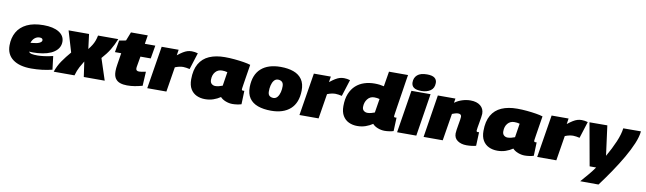

<svg xmlns="http://www.w3.org/2000/svg" viewBox="-48 -1510 8211 2440"><g transform="rotate(10 4057.0 -290.0)"><path d="M613 -22Q549 -6 481 2Q413 10 343 10Q191 10 106.5 -52.5Q22 -115 22 -232Q22 -329 63.5 -403Q105 -477 190 -518.5Q275 -560 405 -560Q531 -560 603.5 -515.5Q676 -471 676 -393Q676 -311 601 -259Q526 -207 388 -197Q356 -195 329 -195Q302 -195 280 -197Q291 -179 318 -173Q345 -167 396 -167Q422 -167 475.5 -173Q529 -179 592 -195ZM382 -397Q347 -397 319 -374Q291 -351 278 -310Q285 -311 291.5 -311.5Q298 -312 305 -313Q361 -317 392 -332Q423 -347 423 -368Q423 -397 382 -397Z M1108 -550H1369Q1338 -471 1299 -407Q1260 -343 1200 -277L1291 0H1021L993 -195Q971 -160 945.5 -113.5Q920 -67 901 0H633Q659 -78 705.5 -145Q752 -212 809 -278L728 -550H992L1016 -360Q1042 -393 1059.5 -421Q1077 -449 1088.5 -479.5Q1100 -510 1108 -550Z M1787 -203 1777 -20Q1725 -6 1679 2Q1633 10 1579 10Q1529 10 1489.5 -3.5Q1450 -17 1427.5 -50.5Q1405 -84 1405 -143Q1405 -181 1413 -229L1437 -380H1356L1383 -534L1469 -550L1513 -662H1730L1712 -550H1847L1818 -380H1685L1661 -241Q1660 -232 1660 -223Q1660 -190 1701 -190Q1717 -190 1736.5 -193.5Q1756 -197 1787 -203Z M2148 -550 2137 -477Q2176 -508 2205.5 -526Q2235 -544 2261 -552Q2287 -560 2317 -560Q2356 -560 2396 -548L2328 -333Q2304 -338 2284 -341.5Q2264 -345 2244 -345Q2222 -345 2197 -340Q2172 -335 2139 -322L2087 0H1840L1929 -550Z M2940 10Q2896 10 2852 -7Q2808 -24 2783 -52Q2742 -24 2692.5 -7Q2643 10 2586 10Q2525 10 2476 -13Q2427 -36 2398.5 -84Q2370 -132 2370 -208Q2370 -331 2415 -409Q2460 -487 2544 -523.5Q2628 -560 2745 -560Q2806 -560 2870 -554Q2934 -548 2989 -539Q3044 -530 3077 -519Q3061 -419 3051 -357Q3041 -295 3036 -261.5Q3031 -228 3029 -214.5Q3027 -201 3027 -197Q3027 -180 3044 -180Q3054 -180 3061 -181L3055 -7Q3035 0 3002.5 5Q2970 10 2940 10ZM2779 -198 2807 -377Q2791 -382 2773 -384Q2755 -386 2738 -386Q2685 -386 2652 -347.5Q2619 -309 2619 -246Q2619 -211 2639 -194Q2659 -177 2686 -177Q2709 -177 2733.5 -183.5Q2758 -190 2779 -198Z M3438 9Q3339 9 3267 -17Q3195 -43 3157 -98.5Q3119 -154 3120 -242Q3123 -401 3213 -481Q3303 -561 3464 -561Q3561 -561 3632 -535Q3703 -509 3741 -453.5Q3779 -398 3778 -310Q3775 -151 3685.5 -71Q3596 9 3438 9ZM3441 -156Q3472 -157 3492 -182.5Q3512 -208 3521.5 -246.5Q3531 -285 3530 -325Q3529 -362 3509.5 -379Q3490 -396 3457 -396Q3426 -395 3406 -369.5Q3386 -344 3377 -305Q3368 -266 3369 -227Q3369 -189 3388.5 -172.5Q3408 -156 3441 -156Z M4112 -550 4101 -477Q4140 -508 4169.5 -526Q4199 -544 4225 -552Q4251 -560 4281 -560Q4320 -560 4360 -548L4292 -333Q4268 -338 4248 -341.5Q4228 -345 4208 -345Q4186 -345 4161 -340Q4136 -335 4103 -322L4051 0H3804L3893 -550Z M4904 10Q4859 10 4815 -7Q4771 -24 4747 -52Q4707 -25 4657.5 -7.5Q4608 10 4550 10Q4490 10 4441 -13Q4392 -36 4363 -84.5Q4334 -133 4334 -209Q4334 -302 4361 -368.5Q4388 -435 4435 -477.5Q4482 -520 4544 -540Q4606 -560 4676 -560Q4711 -560 4742.5 -556Q4774 -552 4797 -546L4829 -740H5075Q5075 -740 5070 -711.5Q5065 -683 5058 -635.5Q5051 -588 5042 -531Q5033 -474 5024 -416.5Q5015 -359 5007.5 -310Q5000 -261 4995.5 -230Q4991 -199 4991 -195Q4991 -180 5007 -180Q5017 -180 5025 -181L5018 -7Q4998 0 4965.5 5Q4933 10 4904 10ZM4650 -177Q4672 -177 4697 -183.5Q4722 -190 4742 -198L4771 -377Q4755 -382 4737 -384Q4719 -386 4702 -386Q4648 -386 4615 -343.5Q4582 -301 4582 -241Q4582 -210 4602 -193.5Q4622 -177 4650 -177Z M5312 -790Q5379 -790 5409.5 -767Q5440 -744 5440 -702Q5440 -634 5393 -602Q5346 -570 5276 -570Q5208 -570 5177.5 -593Q5147 -616 5147 -659Q5147 -719 5187.5 -754.5Q5228 -790 5312 -790ZM5064 0 5152 -550H5399L5312 0Z M5493 -550H5720L5711 -494Q5756 -527 5809 -543.5Q5862 -560 5914 -560Q5995 -560 6042 -522Q6089 -484 6089 -418Q6089 -404 6084 -372Q6079 -340 6072.5 -303.5Q6066 -267 6061 -237Q6056 -207 6056 -197Q6056 -180 6072 -180Q6081 -180 6090 -181L6083 -5Q6061 2 6027 6Q5993 10 5961 10Q5891 10 5845 -22Q5799 -54 5799 -114Q5799 -130 5803.5 -161.5Q5808 -193 5814.5 -228.5Q5821 -264 5825.5 -293Q5830 -322 5830 -333Q5830 -370 5788 -370Q5771 -370 5748 -363.5Q5725 -357 5710 -350L5653 0H5406Z M6712 10Q6668 10 6624 -7Q6580 -24 6555 -52Q6514 -24 6464.5 -7Q6415 10 6358 10Q6297 10 6248 -13Q6199 -36 6170.5 -84Q6142 -132 6142 -208Q6142 -331 6187 -409Q6232 -487 6316 -523.5Q6400 -560 6517 -560Q6578 -560 6642 -554Q6706 -548 6761 -539Q6816 -530 6849 -519Q6833 -419 6823 -357Q6813 -295 6808 -261.5Q6803 -228 6801 -214.5Q6799 -201 6799 -197Q6799 -180 6816 -180Q6826 -180 6833 -181L6827 -7Q6807 0 6774.5 5Q6742 10 6712 10ZM6551 -198 6579 -377Q6563 -382 6545 -384Q6527 -386 6510 -386Q6457 -386 6424 -347.5Q6391 -309 6391 -246Q6391 -211 6411 -194Q6431 -177 6458 -177Q6481 -177 6505.5 -183.5Q6530 -190 6551 -198Z M7180 -550 7169 -477Q7208 -508 7237.5 -526Q7267 -544 7293 -552Q7319 -560 7349 -560Q7388 -560 7428 -548L7360 -333Q7336 -338 7316 -341.5Q7296 -345 7276 -345Q7254 -345 7229 -340Q7204 -335 7171 -322L7119 0H6872L6961 -550Z M7886 -548 8114 -549Q8107 -478 8069.5 -388.5Q8032 -299 7973.5 -198Q7915 -97 7844.5 7Q7774 111 7700 210L7464 209Q7514 152 7556.5 101.5Q7599 51 7633 2H7549L7450 -549L7680 -550L7731 -166Q7792 -271 7834.5 -371Q7877 -471 7886 -548Z"/></g></svg>

Font: Georama Extended Black
Style: Italic
Weight: 900
Width: 7
Italic angle: -9°
Designer: Jean-Baptiste Levee
Foundry: Production Type
Version: Version 1.000